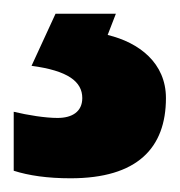

<svg xmlns="http://www.w3.org/2000/svg" viewBox="-37 -20 262 280"><path d="M205 123C205 72 166 42 120 31L132 0H44L9 76C62 83 83 99 83 123C83 143 68 152 47 152C29 152 4 148 -17 143V229C5 236 32 240 66 240C163 240 205 196 205 123Z"/></svg>

Font: Noto Sans Sinhala UI SemiCondensed ExtraBold
Style: Regular
Weight: 800
Width: 4
Designer: Jelle Bosma - Monotype Design Team
Foundry: Monotype Imaging Inc.
Version: Version 2.006